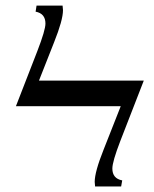

<svg xmlns="http://www.w3.org/2000/svg" viewBox="-20 -675 557 695"><path d="M386.7 -64.9Q386.7 -28.8 422.4 -22L418.5 0H324.2L322.8 -16.6Q322.8 -52.7 355 -133.3L417 -290.5H37.6L115.2 -490.2Q144.5 -565.9 144.5 -589.8Q144.5 -626 108.9 -632.8L112.3 -654.8H206.5L208 -638.2Q208 -602.5 175.8 -522L121.1 -383.3H500.5L415.5 -164.6Q386.7 -89.8 386.7 -64.9Z"/></svg>

Font: Liberation Serif
Style: Italic
Weight: 400
Italic angle: -16.333°
Designer: Steve Matteson
Foundry: Ascender Corporation
Version: Version 2.1.5